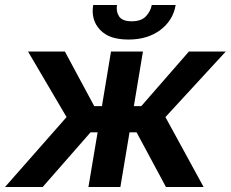

<svg xmlns="http://www.w3.org/2000/svg" viewBox="-35 -753 929 773"><path d="M233 -281.6 77.8 -545.5H226.2L344.5 -325.6H375.4L411.9 -545.5H540.5L503.9 -325.6H533.7L725.5 -545.5H873.9L631 -281.6L784.8 0H633.2L514.9 -220.2H486.5L449.6 0H321L358 -220.2H329.5L136.7 0H-14.9ZM340.2 -733H436.1Q431.5 -707.4 444.2 -687.5Q457 -667.3 495 -667.3Q533.4 -667.3 552.2 -687.1Q571.4 -707.4 576 -733H672.2Q662.3 -671.5 610.8 -632.5Q559.3 -593.8 482.6 -593.8Q443.9 -593.8 415.8 -603Q387.8 -612.2 368.3 -632.5Q330.3 -671.9 340.2 -733Z"/></svg>

Font: Inter P Semi Bold
Style: Italic
Weight: 600
Italic angle: 9.39999°
Designer: Rasmus Andersson
Foundry: rsms
Version: Version 3.018;git-588b23468